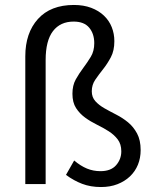

<svg xmlns="http://www.w3.org/2000/svg" viewBox="-20 -742 616 774"><path d="M387 12Q345 12 311 -1Q277 -14 246 -37L279 -95Q305 -73 330.5 -62.5Q356 -52 385 -52Q427 -52 448 -76Q469 -100 469 -132Q469 -161 454.5 -180Q440 -199 418 -213Q396 -227 370.5 -239.5Q345 -252 323 -268Q301 -284 286.5 -306.5Q272 -329 272 -364Q272 -398 285.5 -422Q299 -446 315.5 -468Q332 -490 346 -513Q360 -536 360 -568Q360 -606 339.5 -630.5Q319 -655 277 -655Q223 -655 193.5 -616.5Q164 -578 164 -500V0H82V-515Q82 -609 133 -665.5Q184 -722 278 -722Q317 -722 347.5 -710.5Q378 -699 399 -679Q420 -659 430.5 -632.5Q441 -606 441 -576Q441 -538 427 -511.5Q413 -485 395.5 -463Q378 -441 364 -420.5Q350 -400 350 -374Q350 -350 364.5 -334Q379 -318 401 -305.5Q423 -293 448.5 -280Q474 -267 496 -249Q518 -231 532.5 -204Q547 -177 547 -137Q547 -105 536 -78Q525 -51 504 -31Q483 -11 453.5 0.5Q424 12 387 12Z"/></svg>

Font: SourceSansPro
Style: Book
Weight: 400
Designer: Paul D. Hunt
Foundry: Adobe Systems Incorporated
Version: Version 2.021;PS 2.000;hotconv 1.0.86;makeotf.lib2.5.63406